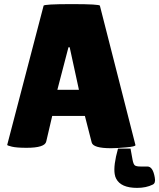

<svg xmlns="http://www.w3.org/2000/svg" viewBox="-20 -719 774 934"><path d="M733 145Q724 91 697 91H664Q643 91 636 85.5Q629 80 625 59L615 4H554Q531 86 538 128Q540 141 545 150Q568 195 647 195Q691 195 723 179Q738 172 733 145ZM520 2Q433 2 426 -26L393 -155H234L205 -31Q199 0 109 0Q61 0 38 -5.5Q15 -11 15 -14L192 -691Q192 -699 329 -699Q466 -699 466 -691L639 -13Q639 -6 593 -2Q547 2 520 2ZM259 -282H364L319 -489H313Z"/></svg>

Font: Lilita One
Style: Regular
Weight: 400
Designer: Juan Montoreano
Foundry: Juan Montoreano
Version: Version 1.002